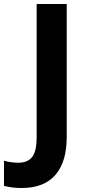

<svg xmlns="http://www.w3.org/2000/svg" viewBox="-94 -734 445 964"><path d="M241 -46V-714H90V-45C90 34 71 83 -3 83C-24 83 -48 80 -74 73V199C-49 206 -19 210 15 210C171 210 241 113 241 -46Z"/></svg>

Font: Passageway
Style: Regular
Weight: 700
Foundry: Ascender Corporation
Version: Version 1.11